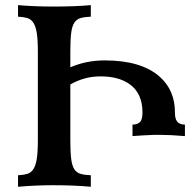

<svg xmlns="http://www.w3.org/2000/svg" viewBox="-20 -713 740 733"><path d="M326.7 0Q262.2 -5.9 183.6 -5.9Q117.2 -5.9 48.8 0V-43.9Q69.3 -44.9 83.7 -49.1Q98.1 -53.2 107.2 -66.9Q116.2 -80.6 120.4 -106.4Q124.5 -132.3 124.5 -177.2V-516.1Q124.5 -561 120.4 -586.9Q116.2 -612.8 107.2 -626.5Q98.1 -640.1 83.7 -644.3Q69.3 -648.4 48.8 -649.4V-693.4Q111.3 -688 183.6 -688Q267.6 -688 326.7 -693.4V-649.4Q302.7 -648.4 287.6 -644Q272.5 -639.6 263.7 -626.2Q254.9 -612.8 251.7 -586.4Q248.5 -560.1 248.5 -515.1V-456.1Q309.6 -482.4 379.4 -482.4Q519 -482.4 589.4 -420.4Q647.9 -368.7 647.9 -283.7Q647.9 -260.7 655.3 -250.5Q664.1 -237.3 686 -237.3V-193.4Q630.9 -198.2 588.4 -198.2Q576.7 -198.2 565.9 -198Q555.2 -197.8 543.2 -197Q531.2 -196.3 517.3 -195.6Q503.4 -194.8 485.8 -193.4V-237.3Q507.8 -237.3 517.1 -250.5Q523.9 -260.7 523.9 -283.7Q523.9 -358.4 472.7 -393.1Q431.2 -421.4 364.3 -421.4Q330.6 -421.4 302 -413.1Q273.4 -404.8 248.5 -390.6V-178.2Q248.5 -133.3 251.7 -106.9Q254.9 -80.6 263.7 -67.1Q272.5 -53.7 287.6 -49.3Q302.7 -44.9 326.7 -43.9Z"/></svg>

Font: Kelvinch
Style: Bold
Weight: 700
Designer: Paul James Miller
Foundry: High-Logic / Made with FontCreator
Version: Version 3.501;March 28, 2021;FontCreator 13.0.0.2683 64-bit